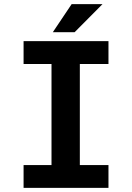

<svg xmlns="http://www.w3.org/2000/svg" viewBox="-20 -910 640 930"><path d="M94.2 -710.9H505.4V-600.1H366.7V-110.4H505.4V0H94.2V-110.4H229.5V-600.1H94.2ZM327.1 -890.1H476.6L341.3 -753.9H235.8Z"/></svg>

Font: Roboto Mono
Style: Bold
Weight: 700
Designer: Google
Version: Version 2.000985; 2015; ttfautohint (v1.3)